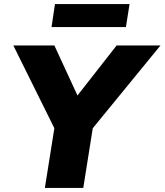

<svg xmlns="http://www.w3.org/2000/svg" viewBox="-20 -930 814 950"><path d="M202 0 260 -365 275 -243 46 -705H249L366 -452H359L557 -705H774L396 -243L450 -365L392 0ZM235 -796 252 -910H621L603 -796Z"/></svg>

Font: Nunito Sans 8pt Black
Style: Italic
Weight: 900
Italic angle: -9°
Version: Version 3.101;gftools[0.9.27]